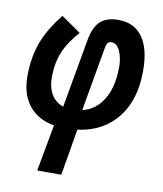

<svg xmlns="http://www.w3.org/2000/svg" viewBox="-84 -595 754 889"><g transform="rotate(10 293.0 -151.0)"><path d="M264.6 224.6H151.4L195.3 -15.1H305.2ZM142.6 -500.5 234.4 -436.5Q186 -383.3 164.6 -330.8Q143.1 -278.3 143.1 -213.4Q143.1 -150.9 174.3 -116Q205.6 -81.1 261.2 -81.1Q346.2 -81.1 394 -142.6Q441.9 -204.1 441.9 -314Q441.9 -355 427.5 -387.5Q413.1 -419.9 386.7 -419.9Q366.7 -419.9 361.8 -392.6L304.2 -64H214.4L275.9 -410.2Q286.6 -472.2 316.2 -499.8Q345.7 -527.3 401.4 -527.3Q475.6 -527.3 514.9 -472.9Q554.2 -418.5 554.2 -315.4Q554.2 -162.1 472.4 -76.2Q390.6 9.8 245.1 9.8Q142.1 9.8 86.4 -45.2Q30.8 -100.1 30.8 -197.3Q30.8 -285.6 57.1 -356.9Q83.5 -428.2 142.6 -500.5Z"/></g></svg>

Font: Cascadia Mono Medium
Style: Italic
Weight: 500
Italic angle: -10°
Monospace: yes
Designer: Aaron Bell
Foundry: Saja Typeworks
Version: Version 2407.024